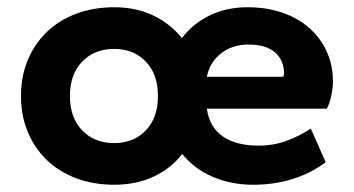

<svg xmlns="http://www.w3.org/2000/svg" viewBox="-20 -500 978 530"><path d="M679 10Q619 10 568 -11.5Q517 -33 483 -75Q451 -34 403 -12Q355 10 295 10Q239 10 191.5 -7.5Q144 -25 110 -57.5Q76 -90 57 -135Q38 -180 38 -235Q38 -290 57 -335Q76 -380 110 -412.5Q144 -445 191.5 -462.5Q239 -480 295 -480Q355 -480 402.5 -457.5Q450 -435 482 -395Q514 -436 560 -458Q606 -480 663 -480Q716 -480 759.5 -465Q803 -450 834 -422.5Q865 -395 882 -357.5Q899 -320 899 -275Q899 -258 894.5 -236Q890 -214 882 -200H551Q558 -149 595 -123.5Q632 -98 693 -98Q735 -98 770.5 -111Q806 -124 838 -145L879 -52Q837 -21 786.5 -5.5Q736 10 679 10ZM295 -105Q349 -105 382.5 -140Q416 -175 416 -235Q416 -295 382.5 -330Q349 -365 295 -365Q241 -365 207 -330Q173 -295 173 -235Q173 -175 207 -140Q241 -105 295 -105ZM666 -377Q621 -377 590 -352.5Q559 -328 551 -288H762Q764 -294 764 -298Q764 -333 739.5 -355Q715 -377 666 -377Z"/></svg>

Font: Celebes
Style: Bold
Weight: 700
Designer: Anugrah Pasau
Foundry: Lafontype
Version: Version 1.000; ttfautohint (v1.8.4)